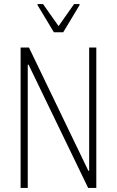

<svg xmlns="http://www.w3.org/2000/svg" viewBox="-20 -921 574 941"><path d="M81 0V-688H122L413 -84H417V-688H452V0H412L120 -604H116V0ZM244 -763 164 -896V-901H191L267 -793L343 -901H370V-896L290 -763Z"/></svg>

Font: Saira Condensed Thin
Style: Regular
Weight: 250
Width: 3
Designer: Hector Gatti with collaboration of the Omnibus-Type team
Foundry: Omnibus-Type
Version: Version 1.101